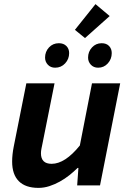

<svg xmlns="http://www.w3.org/2000/svg" viewBox="-20 -901 640 933"><path d="M167 12Q104 12 71.5 -20.5Q39 -53 39 -116Q39 -150 47 -190L108 -496H245L187 -206Q184 -191 181.5 -179Q179 -167 179 -156Q179 -105 231 -105Q296 -105 368 -194L427 -496H564L466 0H355L361 -85H357Q339 -67 317 -49.5Q295 -32 270.5 -18.5Q246 -5 220 3.5Q194 12 167 12ZM248 -572Q226 -572 212.5 -586.5Q199 -601 199 -621Q199 -650 218 -670.5Q237 -691 266 -691Q289 -691 302.5 -677.5Q316 -664 316 -643Q316 -614 296.5 -593Q277 -572 248 -572ZM457 -572Q435 -572 421.5 -586.5Q408 -601 408 -621Q408 -650 427 -670.5Q446 -691 474 -691Q497 -691 510 -677.5Q523 -664 523 -643Q523 -614 504 -593Q485 -572 457 -572ZM393 -716 344 -756 444 -881 513 -823Z"/></svg>

Font: Source Code Pro
Style: Bold Italic
Weight: 700
Italic angle: -11°
Monospace: yes
Designer: Paul D. Hunt, Teo Tuominen
Foundry: Adobe Systems Incorporated
Version: Version 1.050;PS 1.000;hotconv 16.6.51;makeotf.lib2.5.65220